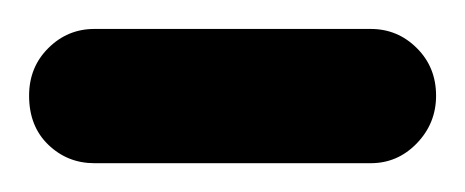

<svg xmlns="http://www.w3.org/2000/svg" viewBox="-20 -681 320 132"><path d="M44.9 -568.8Q26.4 -568.8 13.2 -581.5Q0 -594.2 0 -615.2Q0 -634.8 13.2 -647.9Q26.4 -661.1 44.9 -661.1H234.9Q253.4 -661.1 266.6 -647.9Q279.8 -634.8 279.8 -615.2Q279.8 -596.2 266.6 -582.5Q253.4 -568.8 234.9 -568.8Z"/></svg>

Font: Comic Neue
Style: Bold
Weight: 700
Designer: Craig Rozynski
Foundry: Craig Rozynski
Version: Version 2.003;hotconv 1.0.109;makeotfexe 2.5.65596